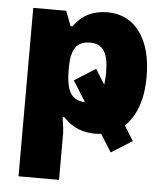

<svg xmlns="http://www.w3.org/2000/svg" viewBox="-55 -612 778 901"><g transform="rotate(5 333.5 -161.5)"><path d="M435.1 7.8 408.2 9.8Q363.3 9.8 326.9 -4.6Q290.5 -19 256.8 -54.2H248Q256.8 3.9 256.8 18.1V240.2H65.9V-553.2H221.2L248 -482.9H256.8Q312.5 -563 415 -563Q513.2 -563 568.6 -486.3Q624 -409.7 624 -277.8Q624 -194.8 602.1 -135.5Q580.1 -76.2 542 -41L585.9 28.8L486.8 90.8ZM346.2 -414.1Q300.3 -414.1 279.1 -385.7Q257.8 -357.4 256.8 -293.9V-278.8Q256.8 -201.2 278.1 -168Q299.3 -134.8 346.2 -133.8L285.2 -231L384.8 -293.9L429.2 -223.1Q433.1 -256.8 433.1 -279.8Q433.1 -350.1 412.4 -382.1Q391.6 -414.1 346.2 -414.1Z"/></g></svg>

Font: Open Sans ExtBd
Style: Bold
Weight: 800
Foundry: Ascender Corporation
Version: Version 1.10